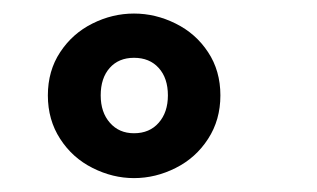

<svg xmlns="http://www.w3.org/2000/svg" viewBox="-20 -559 466 282"><path d="M303.7 -418.9Q303.7 -382.8 285.6 -355Q267.6 -327.1 238 -312.3Q208.5 -297.4 176.8 -297.4Q145.5 -297.4 116 -312.3Q86.4 -327.1 68.4 -355Q50.3 -382.8 50.3 -418.9Q50.3 -455.1 68.4 -482.4Q86.4 -509.8 115.7 -524.4Q145 -539.1 176.8 -539.1Q208.5 -539.1 238 -524.4Q267.6 -509.8 285.6 -482.4Q303.7 -455.1 303.7 -418.9ZM127.9 -418.9Q127.9 -394 141.4 -378.7Q154.8 -363.3 176.8 -363.3Q199.7 -363.3 213.1 -378.7Q226.6 -394 226.6 -418.9Q226.6 -444.3 213.1 -459.2Q199.7 -474.1 176.8 -474.1Q154.3 -474.1 141.1 -459.2Q127.9 -444.3 127.9 -418.9Z"/></svg>

Font: Amiri Typewriter
Style: Bold
Weight: 700
Monospace: yes
Designer: Khaled Hosny
Version: Version 1.1